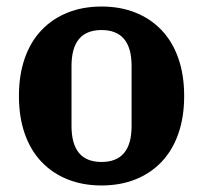

<svg xmlns="http://www.w3.org/2000/svg" viewBox="-20 -556 622 588"><path d="M291 -60Q383 -60 383 -170V-354Q383 -464 291 -464Q199 -464 199 -354V-170Q199 -60 291 -60ZM291 12Q234 12 187.5 -6.5Q141 -25 107.5 -60Q74 -95 56 -146Q38 -197 38 -262Q38 -327 56 -378Q74 -429 107.5 -464Q141 -499 187.5 -517.5Q234 -536 291 -536Q348 -536 394.5 -517.5Q441 -499 474.5 -464Q508 -429 526 -378Q544 -327 544 -262Q544 -197 526 -146Q508 -95 474.5 -60Q441 -25 394.5 -6.5Q348 12 291 12Z"/></svg>

Font: IBM Plex Serif
Style: Bold
Weight: 700
Designer: Mike Abbink, Paul van der Laan, Pieter van Rosmalen
Foundry: Bold Monday
Version: Version 2.008